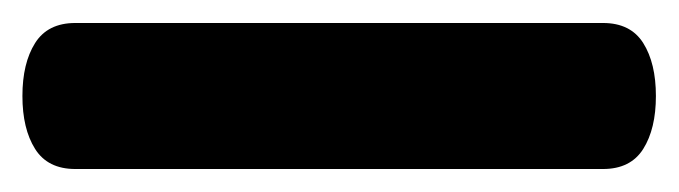

<svg xmlns="http://www.w3.org/2000/svg" viewBox="-22 46 591 167"><path d="M-2.5 129.5Q-2.5 101 8.5 83.5Q19.5 66 43.5 66H502.5Q526.5 66 537.5 83.5Q548.5 101 548.5 129.5Q548.5 158 537.5 175.5Q526.5 193 502.5 193H43.5Q19.5 193 8.5 175.5Q-2.5 158 -2.5 129.5Z"/></svg>

Font: Fraunces SuperSoft 9pt
Style: Regular
Weight: 900
Version: Version 1.000;[b76b70a41]